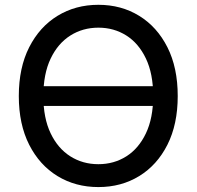

<svg xmlns="http://www.w3.org/2000/svg" viewBox="-20 -757 806 787"><path d="M629.9 -403.8V-322.8H134.8V-403.8ZM383.3 9.8Q289.6 9.8 215.8 -35.2Q142.1 -80.1 99.6 -163.8Q57.1 -247.6 57.1 -363.3Q57.1 -479.5 99.6 -563.2Q142.1 -647 215.8 -692.1Q289.6 -737.3 383.3 -737.3Q477.1 -737.3 550.5 -692.1Q624 -647 666.3 -563.2Q708.5 -479.5 708.5 -363.3Q708.5 -247.6 666.3 -163.8Q624 -80.1 550.5 -35.2Q477.1 9.8 383.3 9.8ZM383.3 -84Q446.8 -84 497.6 -116Q548.3 -147.9 578.1 -210.4Q607.9 -272.9 607.9 -363.3Q607.9 -454.6 578.1 -517.1Q548.3 -579.6 497.6 -611.6Q446.8 -643.6 383.3 -643.6Q319.3 -643.6 268.3 -611.3Q217.3 -579.1 187.5 -516.6Q157.7 -454.1 157.7 -363.3Q157.7 -272.9 187.5 -210.7Q217.3 -148.4 268.3 -116.2Q319.3 -84 383.3 -84Z"/></svg>

Font: Inter Cardless
Style: Regular
Weight: 400
Designer: Rasmus Andersson
Foundry: rsms
Version: Version 4.001;git-9221beed3